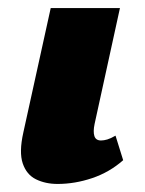

<svg xmlns="http://www.w3.org/2000/svg" viewBox="-20 -447 361 477"><path d="M123 10Q93 10 69.5 -1.5Q46 -13 36.5 -41Q27 -69 38 -118L106 -427H278L215 -139Q211 -120 214.5 -109Q218 -98 231 -98Q238 -98 246.5 -100.5Q255 -103 267 -110L286 -49Q252 -19 209 -4.5Q166 10 123 10Z"/></svg>

Font: Ysabeau Office Black
Style: Italic
Weight: 900
Italic angle: -12°
Designer: Christian Thalmann (Catharsis Fonts)
Version: Version 2.001;gftools[0.9.30]; featfreeze: tnum,lnum,ss02